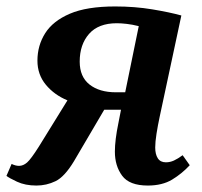

<svg xmlns="http://www.w3.org/2000/svg" viewBox="-39 -565 626 595"><path d="M74 10Q39 10 13.5 -2Q-12 -14 -19 -20L-3 -57Q9 -51 20 -51Q33 -51 45 -61.5Q57 -72 81 -110L170 -254Q129 -271 103 -302.5Q77 -334 77 -377Q77 -424 101 -462Q125 -500 177.5 -522.5Q230 -545 318 -545Q379 -545 433 -536Q487 -527 523 -517L456 -204Q450 -176 446 -150.5Q442 -125 442 -108Q442 -87 450 -74.5Q458 -62 475 -62Q488 -62 500 -67.5Q512 -73 527 -84L549 -53Q525 -27 494.5 -8.5Q464 10 419 10Q362 10 339.5 -20.5Q317 -51 317 -95Q317 -131 328 -184L336 -225H284L190 -65Q161 -17 133 -3.5Q105 10 74 10ZM320 -279H349L391 -484Q371 -489 353.5 -491Q336 -493 323 -493Q266 -493 237 -460Q208 -427 208 -374Q208 -327 238.5 -303Q269 -279 320 -279Z"/></svg>

Font: Noto Serif SemiCondensed SemiBold
Style: Italic
Weight: 600
Width: 4
Italic angle: -12°
Designer: Monotype Design Team
Foundry: Monotype Imaging Inc.
Version: Version 2.014; ttfautohint (v1.8.4.7-5d5b)